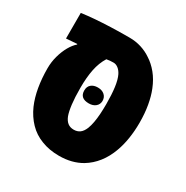

<svg xmlns="http://www.w3.org/2000/svg" viewBox="-151 -770 881 907"><g transform="rotate(30 289.5 -316.0)"><path d="M290 9.3Q236.3 9.3 193.4 -7.8Q150.9 -23.9 120.4 -55.7Q89.8 -87.4 70.3 -131.3Q53.2 -170.9 44.9 -219.2Q36.6 -267.6 36.6 -321.8Q36.6 -356.9 45.7 -389.4Q54.7 -421.9 69.3 -447.8Q84 -473.6 101.6 -488.8L101.1 -491.7L42 -487.3V-627Q77.6 -631.8 115.2 -634.8Q152.8 -637.7 198 -639.4Q243.2 -641.1 300.3 -641.1Q334 -641.1 364.3 -631.6Q394.5 -622.1 419.4 -605Q448.2 -586.9 472.7 -557.1Q497.1 -527.3 513.2 -486.8Q526.9 -453.1 534.4 -410.2Q542 -367.2 542 -315.9Q542 -271.5 535.6 -230.7Q529.3 -189.9 516.6 -155.3Q500.5 -110.4 474.1 -76.7Q447.8 -43 412.1 -21.5Q359.9 9.3 290 9.3ZM288.6 -132.3Q307.6 -132.3 321.3 -142.3Q335 -152.3 344.2 -174.8Q350.6 -191.4 354.5 -212.9Q358.4 -234.4 360.1 -260.3Q361.8 -286.1 361.8 -314Q361.8 -365.7 356.7 -404.1Q351.6 -442.4 340.3 -465.3Q331.5 -482.4 319.3 -491.7Q307.1 -501 293.9 -501Q283.2 -501 274.4 -500.2Q265.6 -499.5 255.9 -497.6Q234.9 -463.9 226.1 -420.4Q217.3 -377 217.3 -319.3Q217.3 -267.6 221.7 -231.2Q226.1 -194.8 233.9 -173.8Q242.2 -152.8 255.4 -142.6Q268.6 -132.3 288.6 -132.3ZM288.1 -275.4Q239.3 -275.4 239.3 -318.4Q239.3 -339.4 252.7 -350.8Q266.1 -362.3 288.6 -362.3Q311.5 -362.3 325.2 -350.1Q338.9 -337.9 338.9 -318.4Q338.9 -299.3 325 -287.4Q311 -275.4 288.1 -275.4Z"/></g></svg>

Font: Open Sans SemiCondensed ExtraBold
Style: Regular
Weight: 800
Width: 4
Designer: Monotype Design Team
Foundry: Monotype Imaging Inc.
Version: Version 3.000